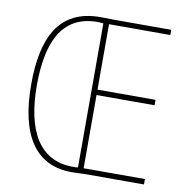

<svg xmlns="http://www.w3.org/2000/svg" viewBox="-80 -793 853 873"><g transform="rotate(10 346.5 -356.5)"><path d="M314 -715C121 -715 57 -572 57 -359C57 -128 138 2 307 2C333 2 354 0 372 0H641V-25H358V-363H626V-388H358V-690H641V-714H379C356 -714 343 -715 314 -715ZM305 -691C317 -691 326 -690 332 -689V-24C325 -23 319 -23 307 -23C152 -23 83 -154 83 -359C83 -548 135 -691 305 -691Z"/></g></svg>

Font: Noto Sans Ethiopic Condensed Thin
Style: Regular
Weight: 100
Width: 3
Designer: Monotype Design Team
Foundry: Monotype Imaging Inc.
Version: Version 2.102